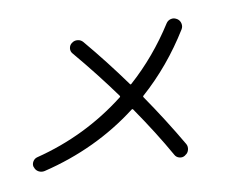

<svg xmlns="http://www.w3.org/2000/svg" viewBox="-53 -811 1106 890"><g transform="rotate(5 500.0 -366.0)"><path d="M145.5 -49.8Q357.4 -168 502 -359.4Q505.9 -363.3 502 -367.2Q391.6 -457 266.6 -543.9Q254.9 -551.8 252.9 -566.4Q251 -581.1 259.8 -591.8L260.7 -592.8Q269.5 -604.5 284.7 -606.9Q299.8 -609.4 312.5 -600.6Q431.6 -517.6 543.9 -425.8Q547.9 -421.9 550.8 -426.8Q638.7 -560.5 689.5 -721.7Q694.3 -735.4 707 -742.2Q719.7 -749 733.4 -745.1L737.3 -744.1Q751 -739.3 757.8 -726.1Q764.6 -712.9 760.7 -699.2Q708 -523.4 611.3 -377Q608.4 -374 612.3 -370.1Q724.6 -274.4 829.1 -170.9Q838.9 -160.2 838.9 -145Q838.9 -129.9 829.1 -120.1L827.1 -117.2Q817.4 -106.4 802.2 -106.4Q787.1 -106.4 777.3 -117.2Q687.5 -209 569.3 -309.6Q566.4 -312.5 562.5 -308.6Q413.1 -113.3 185.5 10.7Q171.9 17.6 157.2 14.2Q142.6 10.7 134.8 -2L132.8 -3.9Q126 -15.6 129.9 -29.3Q133.8 -43 145.5 -49.8Z"/></g></svg>

Font: Rounded-L Mgen+ 2m regular
Style: Regular
Weight: 400
Designer: [Source Han Sans]
Ryoko NISHIZUKA  (kana & ideographs); Paul D. Hunt (Latin, Greek & Cyrillic); Wenlong ZHANG  (bopomofo
Version: Version 1.059.20150602